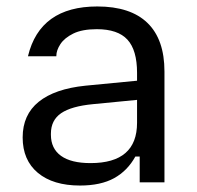

<svg xmlns="http://www.w3.org/2000/svg" viewBox="-20 -564 609 594"><path d="M227.5 10Q144.3 10 97.2 -29.2Q50.1 -68.5 50.1 -138.8Q50.1 -209 99.8 -249.1Q149.5 -289.2 244.2 -298.9L404 -314.3V-255L268 -241.8Q200.8 -235.4 169.1 -213.8Q137.5 -192.1 137.5 -150.5V-147.1Q137.5 -104.4 168.7 -81.9Q199.9 -59.4 260.1 -59.4Q404 -59.4 404 -184V-268V-280.9V-338.7Q404 -408.9 374.3 -441.3Q344.6 -473.7 279.4 -473.7Q234.4 -473.7 206.8 -460.2Q179.3 -446.6 166.8 -427.4Q154.3 -408.2 154.3 -391.2V-390H66.5Q103.5 -544 281 -544Q383.6 -544 436.2 -493.1Q488.8 -442.1 488.8 -342.8V0H412.2V-79.8H398.8Q374.5 -35.7 333.1 -12.8Q291.6 10 227.5 10Z"/></svg>

Font: Mozilla Text ExtraLight
Style: Regular
Weight: 200
Designer: Studio DRAMA
Foundry: Studio DRAMA
Version: Version 1.000